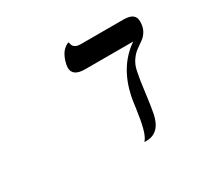

<svg xmlns="http://www.w3.org/2000/svg" viewBox="-123 -706 892 858"><g transform="rotate(-30 323.0 -276.5)"><path d="M522.9 -291Q515.1 -255.4 506.6 -186.8Q498 -118.2 491.2 -85Q472.7 1 403.8 1H393.1Q408.7 -16.1 418.5 -54.4Q428.2 -92.8 435.1 -143.8Q441.9 -194.8 444.8 -207Q474.1 -344.7 574.2 -413.1H326.2Q262.2 -413.1 262.2 -458Q262.2 -462.4 264.2 -474.1Q268.6 -495.1 276.4 -511Q284.2 -526.9 292 -534.7Q299.8 -542.5 306.9 -547.4Q314 -552.2 318.4 -553.2L323.2 -554.2Q324.7 -520 365.2 -520H586.9Q646 -520 646 -476.1Q646 -448.2 635.7 -429.4Q625.5 -410.6 609.4 -398.9Q593.3 -387.2 576.7 -375.7Q560.1 -364.3 544.7 -343Q529.3 -321.8 522.9 -291Z"/></g></svg>

Font: Linear Smooth
Style: Italic
Weight: 400
Designer: Philipp H. Poll, Flanker
Foundry: Philipp H. Poll, reworked by Flanker
Version: Version 1.061 | FøM Fix